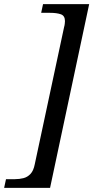

<svg xmlns="http://www.w3.org/2000/svg" viewBox="-67 -780 451 928"><path d="M-47 128 -38 86H5Q27 86 46.5 81Q66 76 80.5 60.5Q95 45 101 14L243 -650Q245 -656 246 -665Q247 -674 247 -678Q247 -704 227 -711Q207 -718 175 -718H132L141 -760H364L175 128Z"/></svg>

Font: NotoSerifTamilSlanted
Style: Italic
Weight: 400
Italic angle: -12°
Designer: Indian Type Foundry, Tom Grace, and the Monotype Design Team
Foundry: Monotype Imaging Inc.
Version: Version 2.001